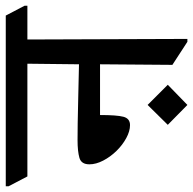

<svg xmlns="http://www.w3.org/2000/svg" viewBox="-50 -638 670 666"><g transform="rotate(-90 285.0 -305.0)"><path d="M598 -545H481L483 10H473L393 -42L395 -293H219Q219 -235 213 -212Q207 -189 184 -189Q163 -189 139 -202Q115 -215 94.5 -236Q74 -257 61 -282Q48 -307 48 -330Q48 -358 70.5 -364.5Q93 -371 132 -371Q150 -371 191 -370.5Q232 -370 285.5 -368.5Q339 -367 395 -366L397 -545H6L-28 -610V-620H564L598 -555ZM254 -128 324 -58 254 10 185 -58Z"/></g></svg>

Font: Tiro Devanagari Hindi
Style: Regular
Weight: 400
Designer: Devanagari: John Hudson & Fiona Ross. Latin: John Hudson.
Foundry: Tiro Typeworks Ltd.
Version: Version 1.52